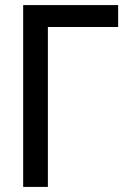

<svg xmlns="http://www.w3.org/2000/svg" viewBox="-20 -734 540 754"><path d="M71 0V-714H444V-628H168V0Z"/></svg>

Font: Noto Sans Mono ExtraCondensed Medium
Style: Regular
Weight: 500
Width: 2
Designer: Monotype Design Team
Foundry: Monotype Imaging Inc.
Version: Version 2.014